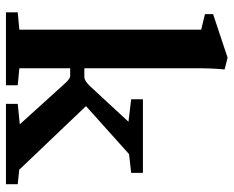

<svg xmlns="http://www.w3.org/2000/svg" viewBox="-88 -678 766 629"><g transform="rotate(90 294.5 -363.0)"><path d="M20 0V-38.6L76.7 -43.9V-639.6L25.9 -651.9V-678.7L168.5 -726.1L207 -716.3Q203.1 -676.3 203.1 -629.4V-256.8H231Q244.6 -256.8 262.7 -276.4L378.4 -401.4L304.7 -410.2V-448.7H545.9V-410.2L484.4 -403.3L327.1 -262.2L535.6 -43.5L583 -38.6V0H319.8V-38.6L386.7 -45.4L250.5 -195.8Q236.8 -210.4 228.5 -210.4H203.1V-43.9L258.8 -38.6V0Z"/></g></svg>

Font: Elstob 8pt
Style: Bold
Weight: 700
Designer: Peter S. Baker
Version: Version 1.015